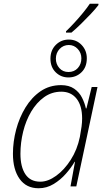

<svg xmlns="http://www.w3.org/2000/svg" viewBox="-20 -994 564 1024"><path d="M332 -820V-827Q352 -846 376.5 -872.5Q401 -899 423 -926Q445 -953 459 -974H505V-967Q489 -946 464.5 -920Q440 -894 413 -867.5Q386 -841 361 -820ZM345 -581Q305 -581 277 -608.5Q249 -636 249 -681Q249 -726 277.5 -754.5Q306 -783 347 -783Q388 -783 415.5 -754Q443 -725 443 -683Q443 -636 414.5 -608.5Q386 -581 345 -581ZM345 -610Q376 -610 395 -631Q414 -652 414 -683Q414 -712 394.5 -733Q375 -754 347 -754Q318 -754 298 -733Q278 -712 278 -681Q278 -652 296.5 -631Q315 -610 345 -610ZM186 10Q120 10 84.5 -40Q49 -90 49 -174Q49 -238 66 -302.5Q83 -367 116 -421Q149 -475 196.5 -507.5Q244 -540 306 -540Q348 -540 375.5 -521Q403 -502 417.5 -473Q432 -444 438 -416H441L469 -530H500L387 0H356L380 -131H378Q360 -100 331.5 -67.5Q303 -35 266 -12.5Q229 10 186 10ZM195 -25Q236 -25 279.5 -56.5Q323 -88 357.5 -142Q392 -196 406 -264Q412 -296 415 -319Q418 -342 418 -362Q418 -430 388.5 -467.5Q359 -505 307 -505Q256 -505 215.5 -476Q175 -447 146.5 -399Q118 -351 103.5 -292Q89 -233 89 -174Q89 -104 115.5 -64.5Q142 -25 195 -25Z"/></svg>

Font: Noto Sans Disp ExtLt
Style: Italic
Weight: 200
Italic angle: -12°
Designer: Monotype Design Team
Foundry: Monotype Imaging Inc.
Version: Version 2.000;GOOG;noto-source:20170915:90ef993387c0